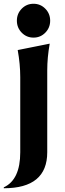

<svg xmlns="http://www.w3.org/2000/svg" viewBox="-30 -795 348 1025"><path d="M-9.8 210V205.1Q78.1 164.6 78.1 17.6V-383.3Q78.1 -452.6 64.5 -527.8L235.4 -562Q222.2 -487.8 222.2 -419.4V17.6Q222.2 210 -9.8 210ZM85.9 -748.5Q111.8 -774.9 148.9 -774.9Q186 -774.9 211.9 -748.5Q237.8 -722.2 237.8 -684.6Q237.8 -647 211.9 -620.6Q186 -594.2 148.9 -594.2Q111.8 -594.2 85.9 -620.6Q60.1 -647 60.1 -684.6Q60.1 -722.2 85.9 -748.5Z"/></svg>

Font: Classica
Style: Bold
Weight: 700
Designer: Wojciech Kalinowski "wmk69" (wmk69@o2.pl)
Foundry: Wojciech Kalinowski "wmk69" (wmk69@o2.pl)
Version: Version 2.1.1; 2021-05-14